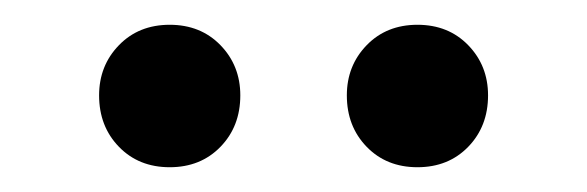

<svg xmlns="http://www.w3.org/2000/svg" viewBox="-20 -690 474 155"><path d="M117 -555Q92 -555 76 -571.5Q60 -588 60 -613Q60 -637 76 -653.5Q92 -670 117 -670Q142 -670 158 -653.5Q174 -637 174 -613Q174 -588 158 -571.5Q142 -555 117 -555ZM317 -555Q292 -555 276 -571.5Q260 -588 260 -613Q260 -637 276 -653.5Q292 -670 317 -670Q342 -670 358 -653.5Q374 -637 374 -613Q374 -588 358 -571.5Q342 -555 317 -555Z"/></svg>

Font: Outfit Thin
Style: Regular
Weight: 400
Version: Version 1.100;gftools[0.9.27]